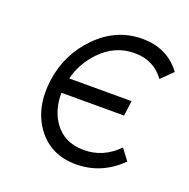

<svg xmlns="http://www.w3.org/2000/svg" viewBox="-100 -608 702 715"><g transform="rotate(20 251.0 -250.0)"><path d="M347 -512Q246 -512 170 -436Q93 -359 78 -250Q63 -139 117 -64Q172 12 273 12Q374 12 450 -63L417 -107Q360 -48 282 -48Q204 -48 163 -107Q131 -154 132 -220H380L388 -280H141Q149 -313 165 -341Q181 -369 204 -393Q261 -452 338 -452Q415 -452 457 -393L502 -437Q447 -512 347 -512Z"/></g></svg>

Font: Unageo
Style: Light-Italic
Weight: 300
Designer: Richard Sepsi
Foundry: Richard Sepsi
Version: Version 2.000